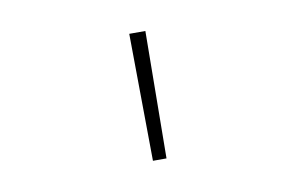

<svg xmlns="http://www.w3.org/2000/svg" viewBox="-45 -843 689 446"><g transform="rotate(-10 300.0 -620.0)"><path d="M284 -470 281 -770H319L316 -470Z"/></g></svg>

Font: M PLUS Code Latin Expanded ExtraLight
Style: Regular
Weight: 250
Width: 7
Designer: Coji Morishita
Foundry: UNDERFOREST DESIGN
Version: Version 1.002; ttfautohint (v1.8.3)